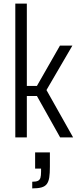

<svg xmlns="http://www.w3.org/2000/svg" viewBox="-20 -763 446 1066"><path d="M65 0V-743H129V-286H185L313 -510H382L238 -263L386 0H314L185 -230H129V0ZM159 283V246Q180 246 190.5 241Q201 236 204.5 224Q208 212 208 190V173H175V83H257V163Q257 199 253.5 222Q250 245 240 258.5Q230 272 210.5 277.5Q191 283 159 283Z"/></svg>

Font: Saira Condensed
Style: Regular
Weight: 400
Width: 3
Designer: Hector Gatti with collaboration of the Omnibus-Type team
Foundry: Omnibus-Type
Version: Version 1.101